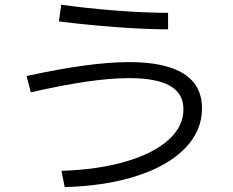

<svg xmlns="http://www.w3.org/2000/svg" viewBox="-20 -760 978 807"><path d="M508.8 -81.1C431.3 -58.3 341.1 -45.2 238.3 -42L252 26.4C367.8 23.1 469.2 7.3 556.2 -21C643.1 -49.3 710.3 -87.9 757.8 -136.7C805.3 -185.5 829.1 -241.5 829.1 -304.7C829.1 -369.1 803.4 -417.6 752 -450.2C700.5 -482.7 624.3 -499 523.4 -499C413.4 -499 269.5 -479.5 91.8 -440.4L109.4 -372.1C201.8 -392.9 281.2 -408 347.7 -417.5C414.1 -426.9 472.3 -431.6 522.5 -431.6C599.3 -431.6 656.6 -420.9 694.3 -399.4C732.1 -377.9 751 -345.1 751 -300.8C751 -252.6 730 -209.6 688 -171.9C646 -134.1 586.3 -103.8 508.8 -81.1ZM468.8 -646C551.4 -639.8 624 -636.7 686.5 -636.7V-706.1C620.8 -706.1 546.7 -709.3 464.4 -715.8C382 -722.3 306.3 -730.5 237.3 -740.2L227.5 -669.9C305.7 -660.2 386.1 -652.2 468.8 -646Z"/></svg>

Font: Pretendard Variable
Style: Regular
Weight: 400
Designer: Base glyphs from Inter by Rasmus Andersson; Hangeul glyphs from Noto Sans CJK(Source Han Sans) by Jang Soo-young and Kan
Foundry: Kil Hyung-jin
Version: Version 1.309;Glyphs 3.2 (3225)